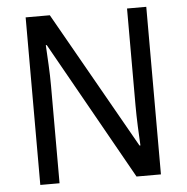

<svg xmlns="http://www.w3.org/2000/svg" viewBox="-51 -764 793 815"><g transform="rotate(-5 345.0 -357.0)"><path d="M602 0H498L167 -589H163Q165 -552 167.5 -505.5Q170 -459 170 -413V0H88V-714H191L522 -130H526Q524 -161 522 -211Q520 -261 520 -302V-714H602Z"/></g></svg>

Font: Noto Sans Gurmukhi SemiCondensed
Style: Regular
Weight: 400
Width: 4
Designer: Jelle Bosma - Monotype Design Team
Foundry: Monotype Imaging Inc.
Version: Version 2.004; ttfautohint (v1.8.4.7-5d5b)